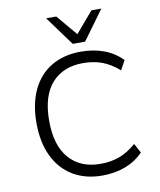

<svg xmlns="http://www.w3.org/2000/svg" viewBox="-100 -1014 919 1102"><g transform="rotate(-10 359.5 -463.5)"><path d="M407 9Q309 9 236.5 -34.5Q164 -78 125 -159.5Q86 -241 86 -353Q86 -465 124.5 -546Q163 -627 235.5 -670Q308 -713 407 -713Q481 -713 541.5 -690.5Q602 -668 647 -622L617 -567Q569 -609 519.5 -627.5Q470 -646 408 -646Q292 -646 226 -572Q160 -498 160 -353Q160 -209 226 -134Q292 -59 408 -59Q470 -59 519.5 -77.5Q569 -96 617 -138L647 -83Q602 -37 541.5 -14Q481 9 407 9ZM370 -765 245 -936H304L406 -815L509 -936H567L442 -765Z"/></g></svg>

Font: Nunito Sans 6pt Light
Style: Regular
Weight: 300
Version: Version 3.101;gftools[0.9.27]